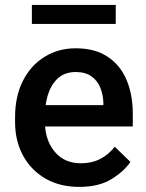

<svg xmlns="http://www.w3.org/2000/svg" viewBox="-20 -729 576 759"><path d="M293.5 9.8Q215.3 9.8 158.2 -23.9Q101.1 -57.6 70.3 -115.5Q39.6 -173.3 39.6 -246.1V-265.6Q39.6 -348.6 70.8 -409.9Q102.1 -471.2 156.5 -504.6Q210.9 -538.1 279.3 -538.1Q355 -538.1 405 -505.1Q455.1 -472.2 480 -413.8Q504.9 -355.5 504.9 -279.3V-229H158.2Q163.1 -166 200.2 -124.8Q237.3 -83.5 300.3 -83.5Q342.8 -83.5 376 -100.6Q409.2 -117.7 433.6 -148.9L495.6 -88.9Q470.2 -51.3 420.4 -20.8Q370.6 9.8 293.5 9.8ZM278.8 -444.3Q229 -444.3 199 -409.4Q168.9 -374.5 160.6 -313.5H388.7V-322.8Q387.7 -354.5 376.5 -382.3Q365.2 -410.2 341.6 -427.2Q317.9 -444.3 278.8 -444.3ZM437.5 -709.5V-634.3H106V-709.5Z"/></svg>

Font: Vazirmatn RD FD Medium
Style: Regular
Weight: 500
Designer: Saber Rastikerdar
Foundry: Saber Rastikerdar
Version: Version 33.003